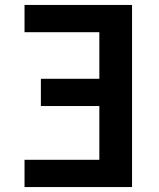

<svg xmlns="http://www.w3.org/2000/svg" viewBox="-20 -755 640 775"><path d="M79 0V-110H381V-327H145V-437H381V-625H79V-735H513V0Z"/></svg>

Font: Iosevka Aile Extrabold
Style: Regular
Weight: 800
Designer: Belleve Invis
Foundry: Belleve Invis
Version: Version 27.3.5; ttfautohint (v1.8.4)